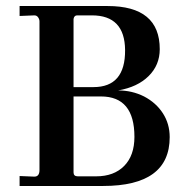

<svg xmlns="http://www.w3.org/2000/svg" viewBox="-20 -617 617 637"><path d="M45 0V-33L94 -31Q111 -31 111 -53V-546Q111 -553 106.5 -559.5Q102 -566 94 -566L45 -564V-597H337Q510 -597 510 -454Q510 -401 473 -364.5Q436 -328 372 -317Q418 -317 458 -297Q498 -276 520.5 -241Q543 -206 543 -162Q543 0 322 0ZM238 -32H299Q358 -32 392 -66.5Q426 -101 426 -163Q426 -297 315 -297H224V-45Q224 -32 238 -32ZM224 -328H290Q396 -328 395 -451Q394 -566 285 -566H236Q226 -566 224 -554Z"/></svg>

Font: UnnaMedium
Style: Regular
Weight: 500
Designer: Jorge de Buen Unna
Foundry: Omnibus-Type
Version: Version 2.008;hotconv 1.0.109;makeotfexe 2.5.65596